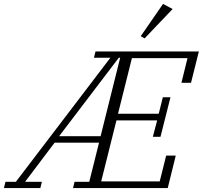

<svg xmlns="http://www.w3.org/2000/svg" viewBox="-73 -961 1036 981"><path d="M-45 -32H8L491 -666H407L415 -698H943L903 -538H854L885 -664H601L530 -380H738L759 -464H798L747 -262H708L730 -346H522L444 -34H743L776 -166H825L784 0H300L308 -32H383L433 -232H206L55 -32H141L133 0H-53ZM229 -265H441L541 -666H534ZM646 -776 760 -941 809 -915 666 -765Z"/></svg>

Font: IBM Plex Serif Light
Style: Italic
Weight: 300
Italic angle: -14°
Designer: Mike Abbink, Paul van der Laan, Pieter van Rosmalen
Foundry: Bold Monday
Version: Version 3.001